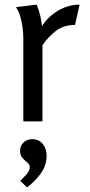

<svg xmlns="http://www.w3.org/2000/svg" viewBox="-20 -526 389 832"><path d="M139 -506Q157 -462 162 -413Q188 -454 232 -480Q276 -506 325 -506L305 -418Q257 -418 223.5 -393Q190 -368 164 -330V0H81V-360Q81 -380 78 -405Q75 -430 68 -454Q61 -478 49 -495ZM119 77Q149 77 165.5 98Q182 119 182 148Q182 191 156.5 226Q131 261 97 286L68 258Q79 247 94 230.5Q109 214 109 198Q109 187 98.5 178.5Q88 170 77.5 158.5Q67 147 67 127Q67 105 82.5 91Q98 77 119 77Z"/></svg>

Font: Rosario Light
Style: Regular
Weight: 400
Version: Version 1.101; ttfautohint (v1.8.1.43-b0c9)